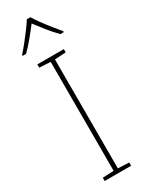

<svg xmlns="http://www.w3.org/2000/svg" viewBox="-246 -983 774 1018"><g transform="rotate(-30 141.5 -474.5)"><path d="M223 0H61V-20L129 -23V-690L61 -694V-714H223V-694L155 -690V-23L223 -20ZM154 -949Q166 -929 186 -901.5Q206 -874 228 -846.5Q250 -819 268 -798V-792H247Q219 -820 191.5 -854.5Q164 -889 143 -917Q122 -889 93.5 -854.5Q65 -820 37 -792H16V-798Q35 -819 57 -846.5Q79 -874 99.5 -901.5Q120 -929 132 -949Z"/></g></svg>

Font: Noto Sans Lao Looped Thin
Style: Regular
Weight: 100
Designer: Mark Frömberg, Ben Mitchell
Foundry: The Fontpad Ltd
Version: Version 1.002; ttfautohint (v1.8.4.7-5d5b)